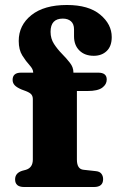

<svg xmlns="http://www.w3.org/2000/svg" viewBox="-20 -749 472 769"><path d="M288 -110Q288 -71.5 314.5 -69L364.5 -63.5Q379.5 -62 386.2 -53Q393 -44 393 -31.5Q393 0 356.5 0H76.5Q40.5 0 40.5 -30.5Q40.5 -56 69 -65L84 -69Q111.5 -77.5 111.5 -110V-352Q111.5 -363 106 -370.2Q100.5 -377.5 84 -384L66.5 -390.5Q46.5 -399 38.5 -408Q30.5 -417 30.5 -429Q30.5 -458 64.5 -458H113V-458.5Q113 -472 98.5 -487.8Q84 -503.5 69.5 -526.5Q55 -549.5 55 -585Q55 -648 105.8 -688.5Q156.5 -729 248 -729Q335 -729 381.2 -690.5Q427.5 -652 427.5 -600.5Q427.5 -564 407.5 -544.8Q387.5 -525.5 355.5 -525.5Q319.5 -525.5 298 -546.8Q276.5 -568 276.5 -603.5V-631.5Q276.5 -653 264.2 -663.8Q252 -674.5 231.5 -674.5Q182.5 -674.5 182.5 -621.5Q182.5 -594.5 196.2 -573.2Q210 -552 228.2 -533.5Q246.5 -515 260.2 -497.2Q274 -479.5 274 -459.5V-458H373.5Q407.5 -458 407.5 -430.5Q407.5 -411 389.5 -397.8Q371.5 -384.5 330.5 -384.5H288Z"/></svg>

Font: Fraunces 9pt S050
Style: Bold
Weight: 700
Version: Version 1.000; ttfautohint (v1.8.3)